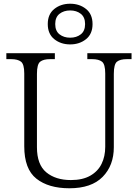

<svg xmlns="http://www.w3.org/2000/svg" viewBox="-20 -999 740 1029"><path d="M352 10Q240 10 175 -41.5Q110 -93 110 -215V-605Q110 -655 92.5 -668.5Q75 -682 40 -682H14V-714H274V-682H248Q213 -682 195.5 -668.5Q178 -655 178 -603V-210Q178 -117 228 -75.5Q278 -34 360 -34Q423 -34 464 -57.5Q505 -81 524.5 -121Q544 -161 544 -212V-605Q544 -655 526.5 -668.5Q509 -682 474 -682H448V-714H685V-682H660Q624 -682 607 -668.5Q590 -655 590 -603V-210Q590 -112 530 -51Q470 10 352 10ZM356 -761Q306 -761 271 -789Q236 -817 236 -870Q236 -923 271 -951Q306 -979 356 -979Q406 -979 441 -951Q476 -923 476 -870Q476 -817 441 -789Q406 -761 356 -761ZM356 -797Q390 -797 413 -815Q436 -833 436 -870Q436 -907 413 -925Q390 -943 356 -943Q322 -943 299 -925Q276 -907 276 -870Q276 -833 299 -815Q322 -797 356 -797Z"/></svg>

Font: Noto Serif Malayalam Light
Style: Regular
Weight: 300
Designer: Indian type Foundry, Jelle Bosma, Monotype Design Team
Foundry: Monotype Imaging Inc.
Version: Version 2.104; ttfautohint (v1.8.4.7-5d5b)